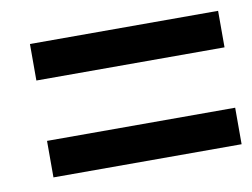

<svg xmlns="http://www.w3.org/2000/svg" viewBox="-45 -425 531 404"><g transform="rotate(-10 221.0 -223.5)"><path d="M40 -288V-366H442V-288ZM40 -81V-159H442V-81Z"/></g></svg>

Font: Smooch Sans Thin Black
Style: Regular
Weight: 900
Version: Version 1.010